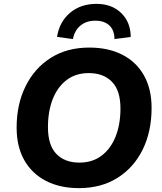

<svg xmlns="http://www.w3.org/2000/svg" viewBox="-20 -962 836 993"><path d="M388 11Q291 11 218.5 -26Q146 -63 106 -133Q66 -203 66 -302Q66 -423 112.5 -516.5Q159 -610 243 -663Q327 -716 442 -716Q540 -716 612.5 -679Q685 -642 724.5 -572Q764 -502 764 -404Q764 -282 718 -188.5Q672 -95 587.5 -42Q503 11 388 11ZM391 -121Q458 -121 505.5 -157Q553 -193 578 -256Q603 -319 603 -401Q603 -494 559 -539Q515 -584 439 -584Q372 -584 325 -548.5Q278 -513 253 -450Q228 -387 228 -304Q228 -211 271.5 -166Q315 -121 391 -121ZM357 -760 275 -771Q287 -849 342 -895.5Q397 -942 479 -942Q559 -942 607.5 -894Q656 -846 656 -771L572 -760Q572 -805 546 -830Q520 -855 473 -855Q427 -855 396.5 -830Q366 -805 357 -760Z"/></svg>

Font: Nunito Sans ExtraBold
Style: Italic
Weight: 800
Italic angle: -9°
Designer: Vernon Adams
Foundry: Vernon Adams
Version: Version 3.006; ttfautohint (v1.8.3)